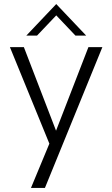

<svg xmlns="http://www.w3.org/2000/svg" viewBox="-20 -726 556 949"><path d="M224 -16 29 -493H98L257 -80L417 -493H486L202 203H133ZM258 -706 406 -550H353L258 -650L163 -550H110Z"/></svg>

Font: Hanken Grotesk Light
Style: Regular
Weight: 300
Designer: Alfredo Marco Pradil
Foundry: Hanken Design Co.
Version: Version 3.014